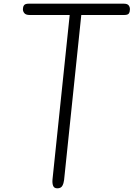

<svg xmlns="http://www.w3.org/2000/svg" viewBox="-20 -1024 726 1044"><path d="M291.5 0Q274.5 0 269 -13.5Q263.5 -27 265.5 -48.5L359 -942.5H141Q121 -942.5 112.8 -952Q104.5 -961.5 104.5 -974Q104.5 -986.5 110.5 -995.2Q116.5 -1004 136 -1004H652.5Q672.5 -1004 679.5 -995Q686.5 -986 686.5 -974Q686.5 -960 681 -951.2Q675.5 -942.5 656 -942.5H422L328.5 -45.5Q326.5 -27.5 319 -13.8Q311.5 0 291.5 0Z"/></svg>

Font: Edu NSW ACT Hand Pre
Style: Regular
Weight: 400
Designer: Tina and Corey Anderson, Eben Sorkin, Mirko Velimirovic
Foundry: Sorkin Type Co.
Version: Version 2.000